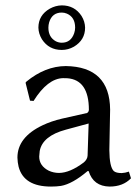

<svg xmlns="http://www.w3.org/2000/svg" viewBox="-20 -685 521 715"><path d="M210 -638.2Q174.3 -638.2 163.1 -602.1Q160.2 -591.8 160.2 -582Q160.2 -546.4 188 -531.2Q198.7 -525.9 210 -525.9Q244.1 -525.9 256.3 -561.5Q259.8 -572.3 259.8 -582Q259.8 -621.1 229 -634.3Q219.7 -638.2 210 -638.2ZM123 -582Q123 -628.4 165.5 -652.8Q187 -664.6 210 -665Q257.8 -665 283.7 -625.5Q296.4 -605 296.9 -582Q296.9 -536.1 255.4 -511.2Q233.9 -499 210 -499Q162.1 -499 136.2 -538.6Q123.5 -559.6 123 -582ZM310.1 -225.1 225.1 -202.1Q138.2 -178.7 127.9 -122.6Q126.5 -112.3 126 -102.1Q126 -67.4 161.6 -49.3Q179.7 -41 200.2 -41Q240.7 -41.5 292 -80.1Q305.7 -91.8 306.2 -106ZM310.1 -47.9H306.2Q249.5 0 207 7.3Q190.4 9.8 169.9 9.8Q68.8 9.8 49.3 -64Q45.4 -80.1 44.9 -98.1Q44.9 -173.8 138.2 -218.3Q170.9 -233.9 210.9 -243.2L304.2 -264.2Q310.5 -268.1 311 -275.9Q311 -387.2 231 -393.6Q223.6 -394 214.8 -394Q157.2 -392.6 105 -309.1L91.8 -310.1L75.2 -377L78.1 -380.9Q147.9 -438.5 225.1 -439Q388.7 -436.5 390.1 -276.9Q390.1 -272.5 389.2 -231Q387.2 -144.5 387.2 -126Q387.7 -63.5 403.8 -47.9Q412.6 -40.5 433.1 -40.5Q445.8 -41 460 -45.9L467.8 -21Q438 9.8 388.2 9.8Q327.6 8.8 310.1 -47.9Z"/></svg>

Font: Linux Biolinum O
Style: Regular
Weight: 400
Designer: Philipp H. Poll
Foundry: Philipp H. Poll
Version: Version 1.0.4